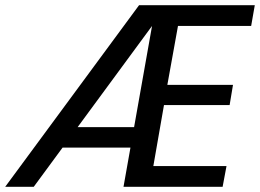

<svg xmlns="http://www.w3.org/2000/svg" viewBox="-37 -720 1002 740"><path d="M-17 0 499 -700H945L931 -620H649L608 -393H861L848 -315H595L554 -80H836L821 0H439L549 -620L93 0ZM148 -151 204 -230H526L512 -151Z"/></svg>

Font: DM Sans 16pt Medium
Style: Italic
Weight: 500
Italic angle: -10°
Version: Version 4.004;gftools[0.9.30]